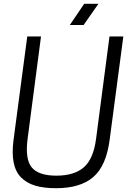

<svg xmlns="http://www.w3.org/2000/svg" viewBox="-20 -970 679 1001"><path d="M418.9 -950.2H493.2L416 -839.8H344.2ZM272 11.2Q208 11.2 163.3 -2.2Q118.7 -15.6 89.6 -45.2Q60.5 -74.7 51 -123.8Q41.5 -172.9 50.8 -242.2L122.1 -779.8H193.8L124 -247.1Q109.9 -140.1 145.5 -97.2Q181.2 -54.2 273.9 -54.2Q367.2 -54.2 417.2 -97.9Q467.3 -141.6 481 -247.1L550.8 -779.8H623L551.8 -242.2Q534.2 -106 466.8 -47.4Q399.4 11.2 272 11.2Z"/></svg>

Font: Cooper Hewitt
Style: Book Italic
Weight: 706
Designer: Village Type and Design LLC
Foundry: Cooper Hewitt Smithsonian Design Museum
Version: 1.000